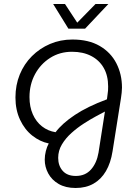

<svg xmlns="http://www.w3.org/2000/svg" viewBox="-20 -720 696 957"><path d="M357 217Q307 217 272.5 197Q238 177 220.5 144.5Q203 112 203 76Q203 55 208.5 33Q214 11 223 -5Q179 -14 141 -44Q103 -74 80 -123Q57 -172 57 -234Q57 -296 78.5 -348.5Q100 -401 139 -440Q178 -479 229.5 -501Q281 -523 341 -523Q422 -523 477 -491Q532 -459 560 -404.5Q588 -350 588 -283Q588 -271 586.5 -258Q585 -245 583 -231L541 34Q532 92 508 133Q484 174 446 195.5Q408 217 357 217ZM358 157Q405 157 433.5 125Q462 93 471 41L503 -164Q486 -155 458 -140Q430 -125 397.5 -104Q365 -83 336 -57Q307 -31 288.5 0Q270 31 270 67Q270 106 292.5 131.5Q315 157 358 157ZM257 -61Q290 -105 353 -147Q416 -189 513 -225L516 -248Q518 -259 518.5 -269Q519 -279 519 -289Q519 -343 497 -381.5Q475 -420 434.5 -441Q394 -462 339 -462Q278 -462 230 -431.5Q182 -401 154.5 -350Q127 -299 127 -236Q127 -188 143.5 -150.5Q160 -113 189.5 -90Q219 -67 257 -61ZM321 -577 245 -700H304L365 -607L456 -700H520L404 -577Z"/></svg>

Font: MuseoModerno Light
Style: Italic
Weight: 300
Italic angle: -9°
Designer: Pablo Cosgaya, Héctor Gatti, Marcela Romero, and the Authors of The MuseoModerno Project.
Foundry: Omnibus-Type Team
Version: Version 1.003